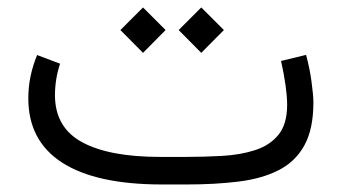

<svg xmlns="http://www.w3.org/2000/svg" viewBox="-20 -490 908 510"><path d="M476.1 0H410.2Q235.4 0 145.3 -57.9Q55.2 -115.7 55.2 -229Q55.2 -259.3 61.3 -288.1Q67.4 -316.9 78.6 -343.8L139.6 -320.8Q126 -280.3 126 -236.3Q126.5 -150.9 198.5 -112.1Q270.5 -73.2 405.3 -73.2H472.7Q522 -73.2 570.1 -75.9Q618.2 -78.6 657.2 -91.1Q696.3 -103.5 719.5 -131.8Q742.7 -160.2 742.7 -211.4Q742.7 -254.9 726.6 -328.1L793 -344.2Q802.7 -309.1 807.6 -272.2Q812.5 -235.4 812.5 -218.8Q812.5 -147 788.3 -103.5Q764.2 -60.1 719.5 -37.6Q674.8 -15.1 613 -7.6Q551.3 0 476.1 0ZM454.6 -410.2 514.6 -470.2 574.7 -410.2 514.6 -349.6ZM299.8 -410.2 359.9 -470.2 419.9 -410.2 359.9 -349.6Z"/></svg>

Font: Vazir Light FD-WOL
Style: Light-FD-WOL
Weight: 300
Designer: Saber Rastikerdar
Foundry: Saber Rastikerdar
Version: Version 30.1.0